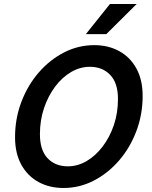

<svg xmlns="http://www.w3.org/2000/svg" viewBox="-20 -926 759 957"><path d="M55 -242Q55 -335 86.5 -418Q118 -501 173 -564.5Q228 -628 299 -664.5Q370 -701 450 -701Q520 -701 574.5 -671Q629 -641 660 -584.5Q691 -528 691 -448Q691 -355 659.5 -272Q628 -189 573 -125.5Q518 -62 447 -25.5Q376 11 297 11Q226 11 171.5 -19Q117 -49 86 -105.5Q55 -162 55 -242ZM179 -257Q179 -178 217 -137.5Q255 -97 318 -97Q367 -97 411.5 -123Q456 -149 491.5 -195.5Q527 -242 547.5 -302.5Q568 -363 568 -433Q568 -512 529.5 -552.5Q491 -593 428 -593Q379 -593 334.5 -567Q290 -541 255 -494.5Q220 -448 199.5 -387.5Q179 -327 179 -257ZM408 -756 528 -906H661L510 -756Z"/></svg>

Font: Radio Canada Medium
Style: Italic
Weight: 500
Italic angle: -12°
Designer: Charles Daoud, Etienne Aubert Bonn, Alexandre Saumier Demers, Jacques Le Bailly
Foundry: Radio-Canada
Version: Version 2.104; ttfautohint (v1.8.4.7-5d5b);gftools[0.9.28.de